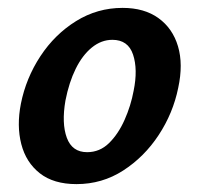

<svg xmlns="http://www.w3.org/2000/svg" viewBox="-20 -454 505 487"><path d="M174 13Q116 13 81 -14.5Q46 -42 34 -88.5Q22 -135 33 -191Q46 -256 82.5 -311.5Q119 -367 173 -400.5Q227 -434 291 -434Q346 -434 382 -408Q418 -382 431.5 -336.5Q445 -291 432 -231Q419 -167 382.5 -111.5Q346 -56 292.5 -21.5Q239 13 174 13ZM201 -68Q233 -68 256.5 -91Q280 -114 296 -150Q312 -186 319 -224Q330 -278 317.5 -315.5Q305 -353 265 -353Q237 -353 213 -333.5Q189 -314 172 -279.5Q155 -245 146 -199Q136 -141 149.5 -104.5Q163 -68 201 -68Z"/></svg>

Font: Ysabeau
Style: Bold Italic
Weight: 700
Italic angle: -12°
Designer: Christian Thalmann (Catharsis Fonts)
Version: Version 2.002